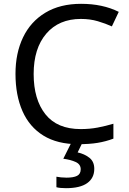

<svg xmlns="http://www.w3.org/2000/svg" viewBox="-20 -744 672 1004"><path d="M403 -645Q288 -645 222 -568Q156 -491 156 -357Q156 -224 217.5 -146.5Q279 -69 402 -69Q449 -69 491 -77Q533 -85 573 -97V-19Q533 -4 490.5 3Q448 10 389 10Q280 10 207 -35Q134 -80 97.5 -163Q61 -246 61 -358Q61 -466 100.5 -548.5Q140 -631 217 -677.5Q294 -724 404 -724Q517 -724 601 -682L565 -606Q532 -621 491.5 -633Q451 -645 403 -645ZM473 139Q473 187 436 213.5Q399 240 325 240Q293 240 275 235V180Q284 182 299 183.5Q314 185 328 185Q364 185 383 175.5Q402 166 402 141Q402 115 375.5 103Q349 91 311 86L354 0H412L386 53Q422 61 447.5 81Q473 101 473 139Z"/></svg>

Font: Noto Sans Phoenician
Style: Regular
Weight: 400
Designer: Monotype Design Team
Foundry: Monotype Imaging Inc.
Version: Version 2.001; ttfautohint (v1.8.4.7-5d5b)